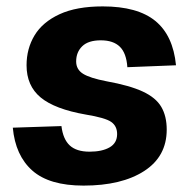

<svg xmlns="http://www.w3.org/2000/svg" viewBox="-20 -568 604 600"><path d="M241 12Q134 12 81 -35Q28 -82 20 -169L172 -174Q177 -133 198 -113.5Q219 -94 260 -94Q299 -94 322.5 -107.5Q346 -121 346 -149Q346 -174 327.5 -187Q309 -200 248 -210Q151 -227 107 -263.5Q63 -300 63 -364Q63 -416 88 -457.5Q113 -499 166 -523.5Q219 -548 301 -548Q410 -548 465.5 -502.5Q521 -457 530 -364L378 -358Q375 -402 354.5 -422Q334 -442 295 -442Q256 -442 237 -423.5Q218 -405 218 -376Q218 -351 239.5 -337.5Q261 -324 313 -314Q385 -301 426 -282Q467 -263 484 -234Q501 -205 501 -163Q501 -79 430.5 -33.5Q360 12 241 12Z"/></svg>

Font: Geist
Style: Bold Italic
Weight: 700
Italic angle: -12°
Designer: Basement.studio, Andrés Briganti, Mateo Zaragoza
Foundry: Basement.studio, Vercel, Andrés Briganti, Guido Ferreyra, Mateo Zaragoza
Version: Version 1.500; ttfautohint (v1.8.4.7-5d5b)